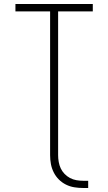

<svg xmlns="http://www.w3.org/2000/svg" viewBox="-20 -755 540 958"><path d="M420 183H395Q373 183 351 179.5Q329 176 309 166Q289 156 273.5 140.5Q258 125 248 105Q238 85 234 63.5Q230 42 230 19V-698H57V-735H443V-698H270V19Q270 36 273 53Q276 70 283 85Q290 100 302 112.5Q314 125 329 133Q344 141 361 144Q378 147 395 147H420Z"/></svg>

Font: Iosevka SS04 Extralight
Style: Regular
Weight: 200
Monospace: yes
Designer: Belleve Invis
Foundry: Belleve Invis
Version: Version 19.0.0; ttfautohint (v1.8.4)